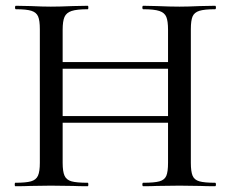

<svg xmlns="http://www.w3.org/2000/svg" viewBox="-20 -645 801 665"><path d="M476 -613Q473 -613 473 -619Q473 -625 476 -625L523 -624Q569 -622 602 -622Q630 -622 674 -624L725 -625Q728 -625 728 -619Q728 -613 725 -613Q688 -613 670.5 -607.5Q653 -602 647 -588Q641 -574 641 -544V-81Q641 -51 647 -36.5Q653 -22 670.5 -17Q688 -12 725 -12Q728 -12 728 -6Q728 0 725 0Q693 0 674 -1L602 -2L523 -1Q506 0 476 0Q473 0 473 -6Q473 -12 476 -12Q515 -12 532.5 -17Q550 -22 556 -36Q562 -50 562 -81V-542Q562 -572 556 -586.5Q550 -601 532 -607Q514 -613 476 -613ZM155 -430H597V-407H155ZM35 -613Q32 -613 32 -619Q32 -625 35 -625L86 -624Q128 -622 156 -622Q187 -622 233 -624L284 -625Q286 -625 286 -619Q286 -613 284 -613Q246 -613 228 -607Q210 -601 203.5 -586.5Q197 -572 197 -542V-81Q197 -51 203.5 -36.5Q210 -22 227.5 -17Q245 -12 284 -12Q286 -12 286 -6Q286 0 284 0Q251 0 233 -1L156 -2L85 -1Q66 0 33 0Q31 0 31 -6Q31 -12 33 -12Q70 -12 87.5 -17Q105 -22 111.5 -36.5Q118 -51 118 -81V-544Q118 -574 112 -588Q106 -602 89 -607.5Q72 -613 35 -613ZM155 -243H597V-220H155Z"/></svg>

Font: Cormorant SC Medium
Style: Regular
Weight: 500
Designer: Christian Thalmann (Catharsis Fonts)
Foundry: Catharsis Fonts
Version: Version 4.000